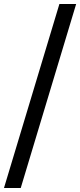

<svg xmlns="http://www.w3.org/2000/svg" viewBox="-20 -828 404 968"><path d="M0 120 279.5 -808H364L84.5 120Z"/></svg>

Font: Encode Sans Expanded
Style: Regular
Weight: 400
Width: 7
Designer: Multiple Designers
Foundry: Impallari Type
Version: Version 2.000